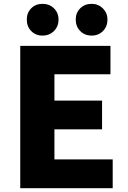

<svg xmlns="http://www.w3.org/2000/svg" viewBox="-20 -984 670 1004"><path d="M85.9 0V-744.1H557.6V-595.7H264.6V-458H513.7V-307.6H264.6V-150.4H569.3V0ZM120.1 -881.8Q120.1 -917 143.1 -940.4Q166 -963.9 202.1 -963.9Q238.3 -963.9 262.2 -940.4Q286.1 -917 286.1 -881.8Q286.1 -845.7 262.2 -821.8Q238.3 -797.9 202.1 -797.9Q166 -797.9 143.1 -821.8Q120.1 -845.7 120.1 -881.8ZM376 -881.8Q376 -917 399.4 -940.4Q422.9 -963.9 459 -963.9Q494.1 -963.9 518.1 -939.9Q542 -916 542 -881.8Q542 -845.7 518.6 -821.8Q495.1 -797.9 459 -797.9Q422.9 -797.9 399.4 -821.8Q376 -845.7 376 -881.8Z"/></svg>

Font: Gen Shin Gothic Heavy
Style: Bold
Weight: 900
Designer: [Source Han Sans]
Ryoko NISHIZUKA  (kana & ideographs); Paul D. Hunt (Latin, Greek & Cyrillic); Wenlong ZHANG  (bopomofo
Version: Version 1.002.20150607